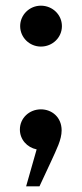

<svg xmlns="http://www.w3.org/2000/svg" viewBox="-20 -519 288 676"><path d="M72 137H119L160 49C179 7 197 -27 197 -60C197 -106 163 -134 124 -134C83 -134 50 -103 50 -63C50 -28 75 0 109 7ZM124 -355C165 -355 198 -387 198 -427C198 -467 165 -499 124 -499C84 -499 51 -467 51 -427C51 -387 84 -355 124 -355Z"/></svg>

Font: LaHaus Display SemiBold
Style: Regular
Weight: 600
Designer: We are Make, BastardaType, Dalton Maag Ltd
Foundry: BastardaType, Dalton Maag Ltd
Version: Version 3.100;Glyphs 3.3 (3331)